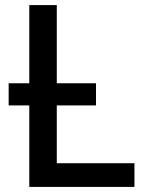

<svg xmlns="http://www.w3.org/2000/svg" viewBox="-20 -734 576 754"><path d="M95 0V-320H14V-407H95V-714H203V-407H357V-320H203V-93H508V0Z"/></svg>

Font: Noto Sans Medium
Style: Regular
Weight: 500
Designer: Monotype Design Team
Foundry: Monotype Imaging Inc.
Version: Version 2.007